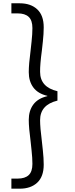

<svg xmlns="http://www.w3.org/2000/svg" viewBox="-20 -953 453 1160"><path d="M48.8 126H86.9Q130.9 126 153.3 105Q175.8 84 175.8 37.1Q175.8 2 170.9 -42.5Q166 -86.9 165 -98.1Q153.8 -182.1 153.8 -229Q153.8 -284.2 181.4 -321.5Q209 -358.9 266.1 -372.1V-374Q209 -387.2 181.4 -424.6Q153.8 -461.9 153.8 -517.1Q153.8 -564.9 165 -648.9Q166 -658.7 170.9 -703.4Q175.8 -748 175.8 -783.2Q175.8 -830.1 153.3 -851.1Q130.9 -872.1 86.9 -872.1H48.8V-933.1H99.1Q166 -933.1 205.1 -896.5Q244.1 -859.9 244.1 -788.1Q244.1 -749 239 -702.4Q233.9 -655.8 232.9 -647Q221.7 -564.9 222.2 -519Q222.2 -426.3 327.1 -401.9V-345.2Q222.2 -319.8 222.2 -227.1Q222.2 -183.1 232.9 -100.1Q233.9 -90.3 239 -43.7Q244.1 2.9 244.1 42Q244.1 113.8 205.1 150.4Q166 187 99.1 187H48.8Z"/></svg>

Font: Poppins Light
Style: Regular
Weight: 300
Designer: Ninad Kale (Devanagari), Jonny Pinhorn (Latin)
Foundry: Indian Type Foundry
Version: 4.004